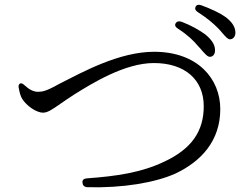

<svg xmlns="http://www.w3.org/2000/svg" viewBox="-20 -812 1040 801"><path d="M806 -620C814 -612 818 -607 823 -601C836 -587 846 -574 857 -575C869 -576 878 -586 877 -605C876 -627 863 -646 837 -668C812 -686 778 -706 738 -721C727 -725 718 -723 713 -715C708 -708 711 -699 723 -692C762 -667 788 -642 806 -620ZM59 -441C62 -425 66 -410 73 -399C90 -372 130 -342 160 -342C179 -342 199 -356 232 -379C248 -390 265 -402 290 -418C364 -464 500 -549 622 -549C752 -549 830 -479 830 -369C830 -263 778 -190 664 -137C569 -92 467 -77 343 -68C329 -67 323 -61 324 -50C325 -39 331 -32 344 -31C493 -27 627 -50 712 -88C820 -139 899 -225 899 -357C899 -483 805 -596 623 -596C476 -596 322 -510 227 -462C174 -432 157 -429 138 -429C120 -429 101 -439 84 -455C75 -463 69 -467 63 -463C57 -459 56 -453 59 -441ZM806 -761C845 -736 869 -715 889 -695C897 -687 902 -681 907 -675C920 -660 930 -648 939 -648C953 -648 963 -660 962 -678C961 -702 946 -722 921 -741C897 -758 863 -774 820 -790C808 -794 800 -792 796 -784C792 -775 795 -768 806 -761Z"/></svg>

Font: 寒蝉锦书宋
Style: Regular
Weight: 400
Designer: 寒蝉锦书宋{Warren} 思源宋体{Ryoko NISHIZUKA 西塚涼子 (kana & ideographs); Frank Grießhammer (Latin, Greek & Cyrillic); Wenlong ZHANG 
Foundry: Adobe & ChillType
Version: Version 2.000;Glyphs 3.1.1 (3135)